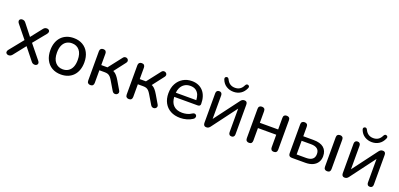

<svg xmlns="http://www.w3.org/2000/svg" viewBox="10 -1598 5201 2504"><g transform="rotate(20 2611.0 -346.0)"><path d="M88 6Q73 6 62 -3Q51 -12 50.5 -20Q50 -28 50 -28Q50 -43 63 -59L218 -251L74 -429Q61 -445 61 -459Q61 -460 61.5 -468Q62 -476 72.5 -485Q83 -494 99 -494Q116 -494 127.5 -488Q139 -482 149 -469L271 -314L393 -469Q403 -482 414.5 -488Q426 -494 442 -494Q458 -494 468.5 -485Q479 -476 479.5 -468Q480 -460 480 -460Q480 -445 467 -429L322 -251L478 -59Q491 -44 491 -30Q491 -29 490.5 -21Q490 -13 479.5 -3.5Q469 6 453 6Q436 6 424.5 0Q413 -6 403 -19L270 -186L138 -19Q128 -7 116.5 -0.5Q105 6 88 6Z M815 9Q743 9 690 -22Q637 -53 608 -110Q579 -167 579 -244Q579 -302 595.5 -348.5Q612 -395 643 -428Q674 -461 717.5 -478.5Q761 -496 815 -496Q887 -496 940 -465Q993 -434 1022 -377.5Q1051 -321 1051 -244Q1051 -186 1034.5 -139Q1018 -92 987 -59Q956 -26 912.5 -8.5Q869 9 815 9ZM815 -63Q859 -63 891.5 -84Q924 -105 941.5 -145Q959 -185 959 -244Q959 -332 920 -378Q881 -424 815 -424Q772 -424 739.5 -403.5Q707 -383 689 -343Q671 -303 671 -244Q671 -156 710.5 -109.5Q750 -63 815 -63Z M1225 7Q1203 7 1191 -5Q1179 -17 1179 -40V-446Q1179 -468 1191 -480Q1203 -492 1225 -492Q1247 -492 1258.5 -480Q1270 -468 1270 -446V-287H1356L1500 -472Q1510 -486 1523 -489.5Q1536 -493 1548 -489.5Q1560 -486 1568 -476Q1576 -466 1576 -453Q1576 -440 1565 -426L1429 -249L1406 -277Q1433 -274 1454 -263Q1475 -252 1494 -230Q1513 -208 1535 -171L1603 -55Q1612 -40 1609.5 -27Q1607 -14 1597.5 -5.5Q1588 3 1575 5.5Q1562 8 1549 2.5Q1536 -3 1527 -18L1451 -146Q1435 -173 1420 -188Q1405 -203 1387 -209Q1369 -215 1343 -215H1270V-40Q1270 -17 1258.5 -5Q1247 7 1225 7Z M1759 7Q1737 7 1725 -5Q1713 -17 1713 -40V-446Q1713 -468 1725 -480Q1737 -492 1759 -492Q1781 -492 1792.5 -480Q1804 -468 1804 -446V-287H1890L2034 -472Q2044 -486 2057 -489.5Q2070 -493 2082 -489.5Q2094 -486 2102 -476Q2110 -466 2110 -453Q2110 -440 2099 -426L1963 -249L1940 -277Q1967 -274 1988 -263Q2009 -252 2028 -230Q2047 -208 2069 -171L2137 -55Q2146 -40 2143.5 -27Q2141 -14 2131.5 -5.5Q2122 3 2109 5.5Q2096 8 2083 2.5Q2070 -3 2061 -18L1985 -146Q1969 -173 1954 -188Q1939 -203 1921 -209Q1903 -215 1877 -215H1804V-40Q1804 -17 1792.5 -5Q1781 7 1759 7Z M2472 9Q2393 9 2336.5 -21.5Q2280 -52 2249 -108.5Q2218 -165 2218 -242Q2218 -318 2248.5 -375Q2279 -432 2332.5 -464Q2386 -496 2455 -496Q2504 -496 2543.5 -479.5Q2583 -463 2611 -432Q2639 -401 2653.5 -356.5Q2668 -312 2668 -256Q2668 -240 2658.5 -231.5Q2649 -223 2631 -223H2306Q2310 -149 2348 -109Q2391 -63 2472 -63Q2504 -63 2537.5 -71Q2571 -79 2602 -100Q2616 -109 2628 -109Q2629 -109 2635.5 -108.5Q2642 -108 2650 -100.5Q2658 -93 2659.5 -86.5Q2661 -80 2661 -76Q2661 -69 2656.5 -58.5Q2652 -48 2638 -39Q2605 -16 2559.5 -3.5Q2514 9 2472 9ZM2576 -356Q2560 -392 2530.5 -411Q2501 -430 2457 -430Q2409 -430 2375 -407.5Q2341 -385 2323 -345Q2310 -316 2307 -281H2591Q2589 -324 2576 -356Z M2834 7Q2821 7 2811.5 2Q2802 -3 2797 -14Q2792 -25 2792 -42V-450Q2792 -471 2803 -482.5Q2814 -494 2834 -494Q2853 -494 2864 -482.5Q2875 -471 2875 -450V-89H2849L3131 -465Q3139 -476 3151 -485Q3163 -494 3183 -494Q3197 -494 3206 -489Q3215 -484 3219.5 -473.5Q3224 -463 3224 -446V-37Q3224 -17 3213.5 -5Q3203 7 3184 7Q3163 7 3152.5 -5Q3142 -17 3142 -37V-399H3168L2886 -22Q2878 -11 2866 -2Q2854 7 2834 7ZM3008 -549Q2953 -549 2908 -576.5Q2863 -604 2842 -659Q2836 -674 2840.5 -684.5Q2845 -695 2857 -699Q2869 -703 2878.5 -698Q2888 -693 2895 -678Q2912 -642 2940.5 -623.5Q2969 -605 3008 -605Q3048 -605 3076 -623.5Q3104 -642 3121 -678Q3129 -693 3138 -698Q3147 -703 3159 -699Q3171 -695 3175.5 -684.5Q3180 -674 3173 -659Q3149 -604 3106 -576.5Q3063 -549 3008 -549Z M3426 7Q3404 7 3392 -5Q3380 -17 3380 -40V-448Q3380 -471 3392 -482.5Q3404 -494 3426 -494Q3448 -494 3459.5 -482.5Q3471 -471 3471 -448V-287H3725V-448Q3725 -471 3736.5 -482.5Q3748 -494 3770 -494Q3792 -494 3804 -482.5Q3816 -471 3816 -448V-40Q3816 -17 3804 -5Q3792 7 3770 7Q3748 7 3736.5 -5Q3725 -17 3725 -40V-214H3471V-40Q3471 -17 3460 -5Q3449 7 3426 7Z M4019 0Q3996 0 3984 -12Q3972 -24 3972 -47V-448Q3972 -471 3984 -482.5Q3996 -494 4018 -494Q4040 -494 4051.5 -482.5Q4063 -471 4063 -448V-316H4206Q4300 -316 4348 -275.5Q4396 -235 4396 -159Q4396 -111 4373.5 -75Q4351 -39 4308.5 -19.5Q4266 0 4206 0ZM4063 -63H4195Q4250 -63 4280 -86.5Q4310 -110 4310 -159Q4310 -207 4280 -230Q4250 -253 4195 -253H4063ZM4511 7Q4489 7 4477 -5Q4465 -17 4465 -40V-448Q4465 -471 4477 -482.5Q4489 -494 4511 -494Q4532 -494 4544 -482.5Q4556 -471 4556 -448V-40Q4556 7 4511 7Z M4754 7Q4741 7 4731.5 2Q4722 -3 4717 -14Q4712 -25 4712 -42V-450Q4712 -471 4723 -482.5Q4734 -494 4754 -494Q4773 -494 4784 -482.5Q4795 -471 4795 -450V-89H4769L5051 -465Q5059 -476 5071 -485Q5083 -494 5103 -494Q5117 -494 5126 -489Q5135 -484 5139.5 -473.5Q5144 -463 5144 -446V-37Q5144 -17 5133.5 -5Q5123 7 5104 7Q5083 7 5072.5 -5Q5062 -17 5062 -37V-399H5088L4806 -22Q4798 -11 4786 -2Q4774 7 4754 7ZM4928 -549Q4873 -549 4828 -576.5Q4783 -604 4762 -659Q4756 -674 4760.5 -684.5Q4765 -695 4777 -699Q4789 -703 4798.5 -698Q4808 -693 4815 -678Q4832 -642 4860.5 -623.5Q4889 -605 4928 -605Q4968 -605 4996 -623.5Q5024 -642 5041 -678Q5049 -693 5058 -698Q5067 -703 5079 -699Q5091 -695 5095.5 -684.5Q5100 -674 5093 -659Q5069 -604 5026 -576.5Q4983 -549 4928 -549Z"/></g></svg>

Font: Nunito Medium
Style: Regular
Weight: 500
Designer: Vernon Adams
Foundry: Vernon Adams
Version: Version 3.602